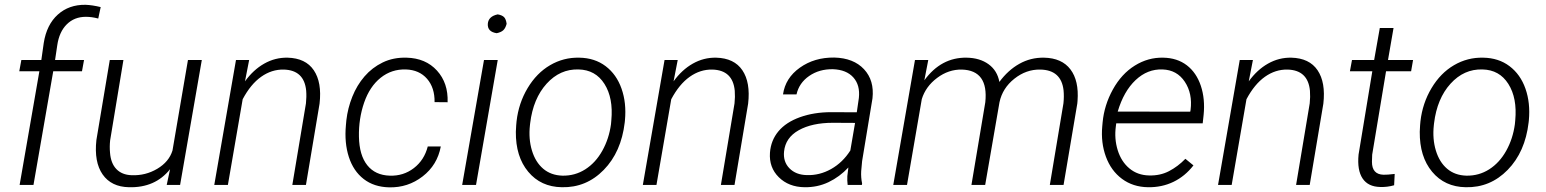

<svg xmlns="http://www.w3.org/2000/svg" viewBox="-20 -782 6539 812"><path d="M63 0 146.5 -480.5H61.5L70.3 -528.3H154.8L165 -600.1Q177.2 -677.7 224.4 -720.2Q271.5 -762.7 341.8 -761.7Q370.1 -760.7 405.8 -752L395.5 -703.6Q368.2 -710.9 343.3 -710.9Q294.4 -710.9 262.5 -679.2Q230.5 -647.5 222.2 -590.8L212.9 -528.3H335.4L326.7 -480.5H205.1L121.6 0Z M699.2 -66.4Q636.2 12.7 525.4 9.8Q450.7 8.3 414.1 -44.2Q377.4 -96.7 387.7 -189.9L444.3 -528.3H502L445.8 -188.5Q442.9 -162.1 445.3 -136.2Q448.7 -91.3 472.2 -66.9Q495.6 -42.5 536.6 -41Q595.2 -38.6 645 -68.1Q694.8 -97.7 709.5 -145.5L774.9 -528.3H833.5L741.7 0H685.1Z M1033.7 -528.3 1016.1 -438Q1051.3 -486.8 1097.4 -512.9Q1143.6 -539.1 1196.3 -538.1Q1272.5 -536.1 1307.1 -484.9Q1341.8 -433.6 1331.5 -343.8L1273.9 0H1216.3L1273.9 -344.7Q1276.9 -372.6 1274.9 -398.4Q1266.6 -485.4 1180.2 -487.8Q1128.9 -488.8 1084.5 -457.3Q1040 -425.8 1006.3 -362.3L943.8 0H886.2L978 -528.3Z M1628.4 -39.1Q1686 -37.1 1730.2 -71Q1774.4 -105 1789.1 -162.6H1844.2Q1829.6 -84 1767.3 -35.9Q1705.1 12.2 1625.5 10.3Q1561.5 8.8 1518.1 -24.9Q1474.6 -58.6 1455.3 -118.2Q1436 -177.7 1442.9 -252.4L1444.8 -273.4Q1450.7 -324.7 1470 -373Q1489.3 -421.4 1521.5 -458.7Q1553.7 -496.1 1598.4 -517.8Q1643.1 -539.6 1699.2 -538.1Q1780.3 -536.1 1828.1 -483.4Q1876 -430.7 1873 -349.6L1817.9 -350.1Q1818.8 -411.1 1786.1 -448.7Q1753.4 -486.3 1696.8 -488.3Q1636.2 -490.2 1589.8 -453.1Q1543.5 -416 1520 -348.1Q1496.6 -280.3 1498 -204.1Q1499.5 -125.5 1533.2 -83.3Q1566.9 -41 1628.4 -39.1Z M1993.2 0H1934.6L2026.9 -528.3H2085ZM2043 -681.2Q2045.4 -712.9 2085 -721.2Q2104 -717.8 2112.1 -709.2Q2120.1 -700.7 2122.6 -681.2Q2117.7 -662.6 2108.4 -654.1Q2099.1 -645.5 2080.6 -641.6Q2041 -647.5 2043 -681.2Z M2164.6 -269Q2173.3 -345.7 2211.4 -409.4Q2249.5 -473.1 2306.4 -506.3Q2363.3 -539.6 2429.7 -538.1Q2495.1 -537.1 2541.3 -502.2Q2587.4 -467.3 2608.6 -407Q2629.9 -346.7 2623 -273.4L2622.1 -264.2Q2607.4 -139.2 2533.4 -63.5Q2459.5 12.2 2356 9.8Q2267.1 8.3 2213.9 -55.7Q2160.6 -119.6 2161.6 -224.6L2163.1 -252.4ZM2221.2 -252.4Q2214.8 -194.3 2229.7 -145.3Q2244.6 -96.2 2277.3 -68.4Q2310.1 -40.5 2358.9 -39.1Q2411.6 -38.1 2455.3 -65.9Q2499 -93.8 2527.3 -144.5Q2555.7 -195.3 2564 -256.8L2565.4 -272.9Q2574.2 -367.2 2536.4 -427Q2498.5 -486.8 2426.8 -488.3Q2348.6 -490.7 2291.7 -428Q2234.9 -365.2 2222.2 -261.2Z M2846.2 -528.3 2828.6 -438Q2863.8 -486.8 2909.9 -512.9Q2956.1 -539.1 3008.8 -538.1Q3085 -536.1 3119.6 -484.9Q3154.3 -433.6 3144 -343.8L3086.4 0H3028.8L3086.4 -344.7Q3089.4 -372.6 3087.4 -398.4Q3079.1 -485.4 2992.7 -487.8Q2941.4 -488.8 2897 -457.3Q2852.5 -425.8 2818.8 -362.3L2756.3 0H2698.7L2790.5 -528.3Z M3564.9 0Q3562.5 -18.6 3563.5 -37.1L3567.9 -73.7Q3531.2 -34.2 3484.1 -11.7Q3437 10.7 3382.3 9.8Q3315.4 8.8 3273.7 -32.5Q3231.9 -73.7 3236.3 -136.2Q3240.2 -188.5 3272.2 -226.8Q3304.2 -265.1 3363.3 -286.4Q3422.4 -307.6 3495.6 -307.6L3603.5 -307.1L3612.3 -367.7Q3618.2 -421.9 3588.9 -454.6Q3559.6 -487.3 3502.4 -489.3Q3444.8 -490.2 3402.1 -460.7Q3359.4 -431.2 3348.6 -382.8H3291.5Q3301.3 -452.1 3362.8 -495.8Q3424.3 -539.6 3508.3 -538.6Q3589.8 -536.6 3634 -489.3Q3678.2 -441.9 3669.9 -366.2L3626 -100.6L3622.1 -58.1Q3620.6 -31.7 3626 -5.9L3625 0ZM3392.1 -41.5Q3445.8 -39.6 3494.9 -67.1Q3543.9 -94.7 3576.2 -145.5L3596.2 -262.2L3502.9 -262.7Q3414.1 -262.7 3357.9 -231.2Q3301.8 -199.7 3295.9 -141.1Q3291.5 -98.1 3318.6 -70.3Q3345.7 -42.5 3392.1 -41.5Z M3905.8 -528.3 3889.2 -442.4Q3960.4 -540 4068.4 -538.1Q4124 -537.1 4160.9 -510.3Q4197.8 -483.4 4206.5 -435.5Q4242.7 -484.9 4290.8 -512Q4338.9 -539.1 4395.5 -538.1Q4470.7 -536.6 4507.1 -488.5Q4543.5 -440.4 4537.1 -355.5L4536.1 -344.2L4478 0H4419.9L4477.5 -345.2Q4480.5 -374 4478 -399.9Q4468.3 -486.3 4379.4 -487.8Q4319.8 -488.8 4269.8 -449Q4219.7 -409.2 4207 -349.6L4146.5 0H4088.4L4147 -349.6Q4161.1 -484.4 4047.9 -487.8Q3991.7 -488.8 3943.4 -452.6Q3895 -416.5 3878.4 -362.8L3815.9 0H3757.8L3849.6 -528.3Z M4835 9.8Q4771.5 8.8 4725.1 -25.6Q4678.7 -60.1 4657 -119.4Q4635.3 -178.7 4641.6 -247.6L4643.1 -264.2Q4649.9 -337.4 4686.5 -403.6Q4723.1 -469.7 4779.3 -504.6Q4835.4 -539.6 4899.4 -538.1Q4958.5 -537.1 4999.3 -505.9Q5040 -474.6 5058.6 -418.9Q5077.1 -363.3 5070.3 -295.9L5066.4 -260.3H4700.7L4699.2 -248.5Q4691.9 -195.3 4707 -146.7Q4722.2 -98.1 4756.6 -69.6Q4791 -41 4839.4 -40Q4886.2 -38.6 4923.8 -58.1Q4961.4 -77.6 4993.2 -110.4L5027.3 -82.5Q4991.7 -36.6 4942.6 -12.9Q4893.6 10.7 4835 9.8ZM4896.5 -488.3Q4833 -490.7 4782.7 -443.4Q4732.4 -396 4707 -310.1L5013.7 -309.6L5015.1 -316.9Q5023.9 -386.2 4990.7 -436.3Q4957.5 -486.3 4896.5 -488.3Z M5278.8 -528.3 5261.2 -438Q5296.4 -486.8 5342.5 -512.9Q5388.7 -539.1 5441.4 -538.1Q5517.6 -536.1 5552.2 -484.9Q5586.9 -433.6 5576.7 -343.8L5519 0H5461.4L5519 -344.7Q5522 -372.6 5520 -398.4Q5511.7 -485.4 5425.3 -487.8Q5374 -488.8 5329.6 -457.3Q5285.2 -425.8 5251.5 -362.3L5189 0H5131.3L5223.1 -528.3Z M5873.5 -663.6 5850.1 -528.3H5956.1L5947.8 -480.5H5841.8L5783.2 -127.9L5782.2 -97.7Q5782.2 -44.4 5831.1 -43Q5846.2 -42.5 5878.4 -46.4L5876 1.5Q5847.2 9.8 5817.4 8.8Q5766.1 7.8 5742.7 -27.1Q5719.2 -62 5725.6 -128.4L5783.7 -480.5H5689L5697.8 -528.3H5791.5L5815.4 -663.6Z M5987.3 -269Q5996.1 -345.7 6034.2 -409.4Q6072.3 -473.1 6129.2 -506.3Q6186 -539.6 6252.4 -538.1Q6317.9 -537.1 6364 -502.2Q6410.2 -467.3 6431.4 -407Q6452.6 -346.7 6445.8 -273.4L6444.8 -264.2Q6430.2 -139.2 6356.2 -63.5Q6282.2 12.2 6178.7 9.8Q6089.8 8.3 6036.6 -55.7Q5983.4 -119.6 5984.4 -224.6L5985.8 -252.4ZM6043.9 -252.4Q6037.6 -194.3 6052.5 -145.3Q6067.4 -96.2 6100.1 -68.4Q6132.8 -40.5 6181.6 -39.1Q6234.4 -38.1 6278.1 -65.9Q6321.8 -93.8 6350.1 -144.5Q6378.4 -195.3 6386.7 -256.8L6388.2 -272.9Q6397 -367.2 6359.1 -427Q6321.3 -486.8 6249.5 -488.3Q6171.4 -490.7 6114.5 -428Q6057.6 -365.2 6044.9 -261.2Z"/></svg>

Font: Roboto Light
Style: Italic
Weight: 300
Italic angle: -12°
Designer: Google
Version: Version 2.134; 2016; ttfautohint (v1.6)